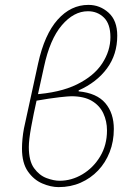

<svg xmlns="http://www.w3.org/2000/svg" viewBox="-20 -754 540 786"><path d="M220 12Q188 12 153 -3Q118 -18 94 -52.5Q70 -87 70 -146Q70 -164 72 -185.5Q74 -207 78 -228L136 -494Q162 -613 216 -673.5Q270 -734 342 -734Q389 -734 424.5 -702Q460 -670 460 -608Q460 -531 418 -474Q376 -417 302 -384V-380Q376 -373 411 -332Q446 -291 446 -226Q446 -175 429 -131.5Q412 -88 381.5 -56Q351 -24 310 -6Q269 12 220 12ZM224 -14Q273 -14 317.5 -40.5Q362 -67 390 -113.5Q418 -160 418 -220Q418 -258 403 -290Q388 -322 356 -341Q324 -360 272 -360Q261 -360 224 -356Q187 -352 118 -340L115 -367Q225 -374 295 -408.5Q365 -443 398.5 -494.5Q432 -546 432 -602Q432 -656 405.5 -682Q379 -708 340 -708Q282 -708 233 -650.5Q184 -593 160 -480Q146 -415 131.5 -350.5Q117 -286 107.5 -233.5Q98 -181 98 -152Q98 -95 119.5 -65.5Q141 -36 170.5 -25Q200 -14 224 -14Z"/></svg>

Font: Source Sans 3 VF
Style: Italic
Weight: 200
Italic angle: -11°
Designer: Paul D. Hunt
Foundry: Adobe Systems Incorporated
Version: Version 3.042;hotconv 1.0.118;makeotfexe 2.5.65603